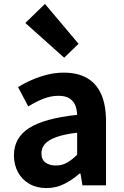

<svg xmlns="http://www.w3.org/2000/svg" viewBox="-20 -944 631 978"><path d="M216 14Q167 14 129.5 -7.5Q92 -29 71.5 -67Q51 -105 51 -153Q51 -242 128 -291.5Q205 -341 373 -359Q372 -387 363 -408.5Q354 -430 333.5 -443Q313 -456 278 -456Q239 -456 201 -441Q163 -426 124 -402L72 -500Q105 -521 142 -537Q179 -553 220 -563.5Q261 -574 305 -574Q376 -574 424 -546Q472 -518 496 -463Q520 -408 520 -327V0H400L390 -60H385Q349 -28 307 -7Q265 14 216 14ZM265 -101Q296 -101 321.5 -115.5Q347 -130 373 -156V-268Q305 -260 265 -245Q225 -230 208 -209.5Q191 -189 191 -164Q191 -131 211.5 -116Q232 -101 265 -101ZM307 -650 109 -827 209 -924 380 -721Z"/></svg>

Font: Noto Sans SC
Style: Bold
Weight: 700
Designer: Ryoko NISHIZUKA  (kana, bopomofo & ideographs); Paul D. Hunt (Latin, Greek & Cyrillic); Sandoll Communications , Soo-you
Foundry: Adobe
Version: Version 2.004-H2;hotconv 1.0.118;makeotfexe 2.5.65603